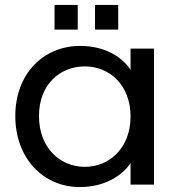

<svg xmlns="http://www.w3.org/2000/svg" viewBox="-20 -748 721 778"><path d="M303 10C404 10 475 -36 509 -87V0H604V-551H509V-465C476 -516 406 -562 305 -562C156 -562 42 -449 42 -278C42 -106 156 10 303 10ZM138 -278C138 -407 224 -479 324 -479C423 -479 509 -404 509 -276C509 -148 423 -72 324 -72C224 -72 138 -148 138 -278ZM201 -628H295V-728H201ZM365 -628H459V-728H365Z"/></svg>

Font: Malmofest
Style: Regular
Weight: 400
Designer: Jonny Pinhorn (Poppins), Kolossal
Version: Version 1.004;Glyphs 3.1.2 (3151)